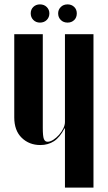

<svg xmlns="http://www.w3.org/2000/svg" viewBox="-20 -855 491 875"><path d="M274 -270Q253 -229 226 -211.5Q199 -194 164 -194Q113 -194 79 -227Q45 -260 45 -320V-699H175V-272Q175 -234 180 -221.5Q185 -209 197 -209Q209 -209 223 -218Q237 -227 249 -240.5Q261 -254 268.5 -269.5Q276 -285 276 -299V-699H406V0H276V-270ZM120 -794Q120 -812 132 -823.5Q144 -835 162 -835Q181 -835 193 -823Q205 -811 205 -794Q205 -776 193 -764Q181 -752 162 -752Q144 -752 132 -764Q120 -776 120 -794ZM245 -794Q245 -811 257 -823Q269 -835 288 -835Q306 -835 318 -823.5Q330 -812 330 -794Q330 -775 318 -763.5Q306 -752 288 -752Q269 -752 257 -764Q245 -776 245 -794Z"/></svg>

Font: Moniqa Black Display
Style: Regular
Weight: 900
Designer: Rajesh Rajput
Foundry: Rajesh Rajput
Version: Version 1.000